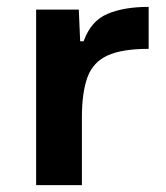

<svg xmlns="http://www.w3.org/2000/svg" viewBox="-20 -538 482 558"><path d="M85 0V-510H209L213 -418H223Q244 -477 292 -497.5Q340 -518 412 -518V-396Q334 -396 292 -376.5Q250 -357 234 -313Q218 -269 218 -196V0Z"/></svg>

Font: Saira Expanded SemiBold
Style: Regular
Weight: 600
Width: 7
Designer: Hector Gatti with collaboration of the Omnibus-Type team
Foundry: Omnibus-Type
Version: Version 1.100; ttfautohint (v1.8.3)